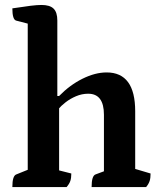

<svg xmlns="http://www.w3.org/2000/svg" viewBox="-20 -754 655 774"><path d="M29.8 0Q29.8 -45.5 45.8 -50.9L102.8 -73.9L91.8 -56.9V-671.3L103.4 -655.8L45.3 -670.9Q29.8 -674.8 29.8 -720.3Q77.3 -727.6 103.8 -730.8Q130.3 -734 147.2 -734Q180.9 -734 196 -719.2Q211.1 -704.4 211.1 -671.3V-358.3L203.8 -367H218.3Q261.4 -411.2 312.5 -436.6Q363.6 -462 409.9 -462Q525 -462 525 -305.5V-61.9L514 -76.3L587 -54.6Q587 -36.4 583.3 -24.6Q579.6 -12.9 569.2 0H349.3Q349.3 -45.5 365.3 -50.9L409 -67.2L399 -50.2V-291.3Q399 -376.2 335.6 -376.2Q310.3 -376.2 286.5 -366.1Q262.8 -356 244.4 -341.6Q226 -327.2 215.3 -314.3L218.3 -326.5V-55.7L206.3 -70.1L267.5 -54.6Q267.5 -36.4 263.5 -24.6Q259.6 -12.9 248.6 0Z"/></svg>

Font: Petrona
Style: Regular
Weight: 400
Designer: Ringo R. Seeber
Foundry: Ringo R. Seeber
Version: Version 2.001; ttfautohint (v1.8.3)